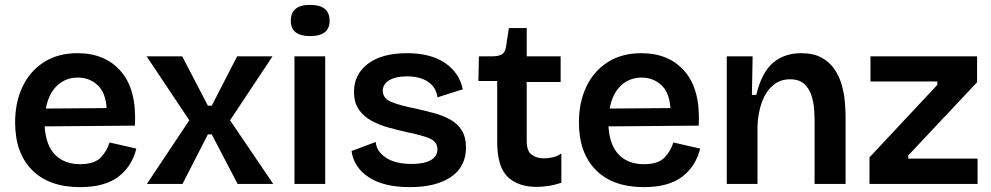

<svg xmlns="http://www.w3.org/2000/svg" viewBox="-20 -754 4062 787"><path d="M308 13Q181 13 111.5 -57Q42 -127 42 -252Q42 -335 72.5 -399Q103 -463 160.5 -499.5Q218 -536 298 -536Q412 -536 476.5 -460.5Q541 -385 533 -239L163 -236Q168 -158 206 -119.5Q244 -81 308 -81Q367 -81 393 -108.5Q419 -136 429 -170L539 -145Q521 -72 465 -29.5Q409 13 308 13ZM299 -436Q249 -436 214 -403Q179 -370 168 -309L417 -311Q413 -375 379.5 -405.5Q346 -436 299 -436Z M582 0 756 -261 581 -523H727L832 -321H848L952 -523H1097L923 -261L1100 0H954L848 -203H832L728 0Z M1187 0V-523H1313V0ZM1251 -606Q1172 -606 1172 -669Q1172 -734 1251 -734Q1331 -734 1331 -669Q1331 -606 1251 -606Z M1660 13Q1553 13 1491.5 -27.5Q1430 -68 1421 -135L1520 -172Q1523 -134 1561.5 -108Q1600 -82 1668 -82Q1718 -82 1745.5 -97.5Q1773 -113 1773 -142Q1773 -174 1739 -187.5Q1705 -201 1645 -213Q1609 -221 1571.5 -231.5Q1534 -242 1502 -259.5Q1470 -277 1450.5 -305.5Q1431 -334 1431 -378Q1431 -449 1488 -492.5Q1545 -536 1649 -536Q1745 -536 1804 -496Q1863 -456 1877 -388L1773 -355Q1768 -396 1735 -418.5Q1702 -441 1648 -441Q1602 -441 1575.5 -425Q1549 -409 1549 -382Q1549 -350 1585.5 -335.5Q1622 -321 1679 -310Q1719 -301 1756.5 -291Q1794 -281 1824.5 -264.5Q1855 -248 1872.5 -220Q1890 -192 1890 -149Q1890 -71 1829 -29Q1768 13 1660 13Z M2180 12Q2103 12 2060.5 -29.5Q2018 -71 2018 -172V-422H1941L1943 -523H1995Q2024 -523 2037.5 -531.5Q2051 -540 2054 -562L2066 -639H2139V-523H2278V-418H2139V-176Q2139 -135 2159 -120Q2179 -105 2209 -105Q2228 -105 2247 -109.5Q2266 -114 2281 -125V-5Q2251 5 2225.5 8.5Q2200 12 2180 12Z M2619 13Q2492 13 2422.5 -57Q2353 -127 2353 -252Q2353 -335 2383.5 -399Q2414 -463 2471.5 -499.5Q2529 -536 2609 -536Q2723 -536 2787.5 -460.5Q2852 -385 2844 -239L2474 -236Q2479 -158 2517 -119.5Q2555 -81 2619 -81Q2678 -81 2704 -108.5Q2730 -136 2740 -170L2850 -145Q2832 -72 2776 -29.5Q2720 13 2619 13ZM2610 -436Q2560 -436 2525 -403Q2490 -370 2479 -309L2728 -311Q2724 -375 2690.5 -405.5Q2657 -436 2610 -436Z M2959 0V-523H3065L3062 -365H3080Q3102 -457 3148.5 -496.5Q3195 -536 3264 -536Q3314 -536 3347 -518Q3380 -500 3400 -471Q3420 -442 3430 -407Q3440 -372 3443 -337Q3446 -302 3446 -274V0H3319V-259Q3319 -278 3317 -306.5Q3315 -335 3306 -363Q3297 -391 3276.5 -410Q3256 -429 3218 -429Q3176 -429 3146.5 -402.5Q3117 -376 3102 -332.5Q3087 -289 3085 -239V0Z M3544 0V-109L3822 -406V-420H3548V-523H3985V-417L3703 -117V-104H3987V0Z"/></svg>

Font: Bricolage Grotesque 10pt SemiBold
Style: Regular
Weight: 600
Designer: Mathieu Triay
Foundry: Atelier Triay
Version: Version 1.000; ttfautohint (v1.8.4.7-5d5b);gftools[0.9.29]